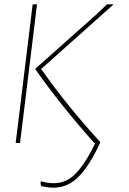

<svg xmlns="http://www.w3.org/2000/svg" viewBox="-20 -657 591 882"><path d="M170 198Q165 190 167 178L169 176Q249 199 303.5 161Q358 123 417 2H418L414 1Q255 -178 143 -338L142 -341L422 -590L471 -637H502L169 -340Q292 -166 440 -5V-1Q379 130 318 175Q257 220 170 198ZM52 0 76 -195 130 -637H150L96 -195L72 0Z"/></svg>

Font: Alegreya Sans SC Thin
Style: Italic
Weight: 100
Italic angle: -7°
Designer: Juan Pablo del Peral
Foundry: Huerta Tipografica
Version: Version 2.007